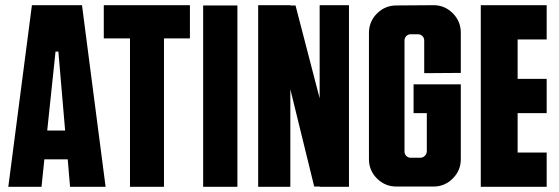

<svg xmlns="http://www.w3.org/2000/svg" viewBox="-20 -720 2156 740"><path d="M296 -700 387 0H250L241 -106H151L140 0H12L103 -700ZM162 -217H231L205 -521H194Z M380 -700H712V-572H612V0H481V-572H380Z M895 0H763V-699H895Z M1212 -700H1325V0H1212V-1H1191L1099 -376V0H975V-700H1099V-699H1119L1212 -341Z M1756 -439 1615 -438V-564Q1615 -574 1608 -581Q1601 -588 1591 -588H1563Q1553 -588 1546 -581Q1539 -574 1539 -564V-136Q1539 -126 1546 -119Q1553 -112 1563 -112H1600Q1610 -112 1617.5 -119.5Q1625 -127 1625 -137V-284H1574V-395H1756V-106Q1756 -63 1725 -32Q1694 -1 1651 -1H1508Q1464 -1 1433 -32Q1402 -63 1402 -106V-593Q1402 -637 1433 -668Q1464 -699 1508 -699L1651 -700Q1694 -700 1725 -669Q1756 -638 1756 -594Z M2087 -568H1975V-416H2087V-284H1975V-132H2087V0H1833V-700H2087Z"/></svg>

Font: Bayformers-TFTCGName
Style: Regular
Weight: 400
Designer: billmoo
Foundry: Bayformers
Version: Version 1.021;Fontself Maker 3.5.4